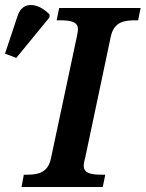

<svg xmlns="http://www.w3.org/2000/svg" viewBox="-108 -746 581 766"><path d="M-43 -515 89 -676 90 -688C50 -730 -15 -748 -37 -685L-88 -532ZM-22 0H302L312 -49H299C257 -49 226 -54 226 -85C226 -93 229 -108 233 -122L334 -600C346 -657 385 -665 430 -665H443L453 -714H128L118 -665H131C173 -665 203 -660 203 -629C203 -623 201 -611 198 -597L95 -113C83 -57 44 -49 0 -49H-13Z"/></svg>

Font: Noto Serif SemiBold
Style: Italic
Weight: 600
Italic angle: -12°
Designer: Monotype Design Team
Foundry: Monotype Imaging Inc.
Version: Version 2.014